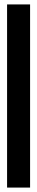

<svg xmlns="http://www.w3.org/2000/svg" viewBox="-20 -748 168 868"><path d="M12 -728V100H116V-728Z"/></svg>

Font: All Genders v4
Style: Regular
Weight: 400
Designer: Rassam Alawdi
Foundry: Rassam Art
Version: Version 3.100;FEAKit 1.0